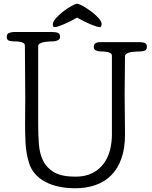

<svg xmlns="http://www.w3.org/2000/svg" viewBox="-20 -992 812 1026"><path d="M512 -847Q507 -847 494 -851Q481 -855 464 -862Q447 -869 428 -878.5Q409 -888 392 -898Q375 -888 356 -878.5Q337 -869 320.5 -862Q304 -855 291 -851Q278 -847 273 -847Q262 -847 262 -860Q262 -876 279.5 -895.5Q297 -915 319.5 -932Q342 -949 363 -960.5Q384 -972 392 -972Q401 -972 422.5 -960Q444 -948 466.5 -931.5Q489 -915 506 -896Q523 -877 523 -864Q523 -857 520.5 -852Q518 -847 512 -847ZM184 -323Q184 -269 188 -219.5Q192 -170 211 -132Q230 -94 270 -71Q310 -48 383 -48Q437 -48 474.5 -67.5Q512 -87 535 -119Q558 -151 568 -191Q578 -231 578 -272V-694Q578 -703 571 -707.5Q564 -712 554.5 -714Q545 -716 535 -716.5Q525 -717 518 -717Q507 -717 494 -722Q481 -727 481 -742Q481 -767 518 -767H714Q746 -767 755.5 -761.5Q765 -756 765 -742Q765 -725 752.5 -721Q740 -717 728 -717Q723 -717 709.5 -716.5Q696 -716 682.5 -714Q669 -712 658.5 -706.5Q648 -701 648 -692Q648 -641 647 -591.5Q646 -542 646 -492Q646 -437 647 -382Q648 -327 648 -272Q648 -198 628.5 -144Q609 -90 574 -55Q539 -20 490 -3Q441 14 382 14Q336 14 295.5 5.5Q255 -3 222.5 -20Q190 -37 167 -63.5Q144 -90 134 -125Q119 -176 116.5 -227.5Q114 -279 114 -334Q114 -366 114.5 -399.5Q115 -433 115 -467Q115 -537 114 -607Q113 -677 113 -748Q113 -757 106 -761.5Q99 -766 89.5 -768Q80 -770 69.5 -770.5Q59 -771 53 -771Q42 -771 29 -774.5Q16 -778 16 -796Q16 -812 30 -816.5Q44 -821 53 -821H250Q282 -821 291.5 -815.5Q301 -810 301 -796Q301 -782 288.5 -776.5Q276 -771 264 -771Q259 -771 246 -770.5Q233 -770 219.5 -768Q206 -766 195 -760.5Q184 -755 184 -746Z"/></svg>

Font: Life Savers
Style: Bold
Weight: 700
Designer: Pablo Impallari, Rodrigo Fuenzalida, Brenda Gallo
Foundry: Pablo Impallari, Rodrigo Fuenzalida, Brenda Gallo
Version: Version 3.001; ttfautohint (v0.95) -l 8 -r 50 -G 200 -x 14 -